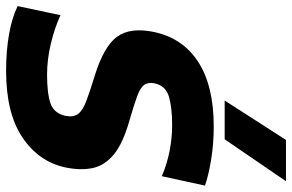

<svg xmlns="http://www.w3.org/2000/svg" viewBox="-190 -744 935 614"><g transform="rotate(90 277.0 -437.5)"><path d="M292 -689 418 -885H550L416 -689ZM197 10Q133 10 79.5 0.5Q26 -9 -10 -27L19 -164Q60 -145 110.5 -133Q161 -121 209 -121Q269 -121 301 -132Q333 -143 341 -180Q346 -205 335 -220Q324 -235 293.5 -246.5Q263 -258 211 -274Q118 -303 87.5 -345.5Q57 -388 73 -464Q93 -556 169.5 -605Q246 -654 375 -654Q431 -654 482 -645.5Q533 -637 564 -626L534 -488Q494 -505 452.5 -513Q411 -521 370 -521Q316 -521 280.5 -511Q245 -501 237 -465Q233 -444 242 -431.5Q251 -419 278.5 -409Q306 -399 354 -385Q429 -364 464.5 -334.5Q500 -305 508 -266.5Q516 -228 506 -180Q488 -95 410.5 -42.5Q333 10 197 10Z"/></g></svg>

Font: Kanit SemiBold
Style: Italic
Weight: 600
Italic angle: -12°
Designer: Katatrad Team
Foundry: CadsonDemak
Version: Version 2.000; ttfautohint (v1.8.3)